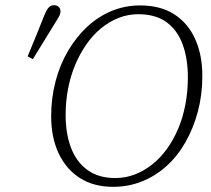

<svg xmlns="http://www.w3.org/2000/svg" viewBox="-20 -709 818 743"><path d="M87 -491Q104 -531 120 -571Q136 -611 152 -651Q158 -665 163 -673Q168 -681 174.5 -685Q181 -689 188 -689Q200 -689 207 -682.5Q214 -676 214 -666Q214 -656 209 -646.5Q204 -637 192 -618Q171 -583 149.5 -549Q128 -515 107 -480ZM418 14Q342 14 288.5 -20.5Q235 -55 206.5 -116.5Q178 -178 178 -259Q178 -330 195 -394.5Q212 -459 243.5 -512.5Q275 -566 317.5 -605.5Q360 -645 412 -666.5Q464 -688 522 -688Q601 -688 654.5 -653.5Q708 -619 735.5 -557.5Q763 -496 763 -415Q763 -343 746 -278.5Q729 -214 698.5 -160Q668 -106 625 -67Q582 -28 529.5 -7Q477 14 418 14ZM426 -20Q466 -20 502 -34Q538 -48 569.5 -73Q601 -98 626.5 -133.5Q652 -169 670 -212Q688 -255 697.5 -305Q707 -355 707 -409Q707 -483 686.5 -538Q666 -593 624 -623.5Q582 -654 515 -654Q475 -654 438.5 -639.5Q402 -625 370.5 -599Q339 -573 314 -537Q289 -501 271 -458Q253 -415 243.5 -366Q234 -317 234 -264Q234 -193 254.5 -138Q275 -83 318 -51.5Q361 -20 426 -20Z"/></svg>

Font: Source Serif 4 18pt Light
Style: Italic
Weight: 300
Italic angle: -12°
Designer: Frank Grießhammer
Foundry: Adobe Systems Incorporated
Version: Version 4.004;hotconv 1.0.116;makeotfexe 2.5.65601